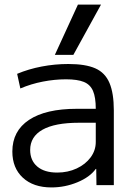

<svg xmlns="http://www.w3.org/2000/svg" viewBox="-20 -810 585 840"><path d="M205 10Q126 10 80 -32.5Q34 -75 34 -147Q34 -237 107 -285.5Q180 -334 316 -334H399Q399 -384 387 -412Q375 -440 347 -451.5Q319 -463 269 -463Q219 -463 167.5 -453Q116 -443 69 -423L55 -487Q105 -508 162.5 -519Q220 -530 279 -530Q354 -530 397 -511Q440 -492 459 -447Q478 -402 478 -327V0H402L401 -71H399Q373 -35 318.5 -12.5Q264 10 205 10ZM230 -55Q277 -55 315.5 -73Q354 -91 376.5 -121.5Q399 -152 399 -189V-273H326Q220 -273 166 -242.5Q112 -212 112 -154Q112 -108 143 -81.5Q174 -55 230 -55ZM301 -570H220L321 -790H422Z"/></svg>

Font: M PLUS 1 Thin
Style: Regular
Weight: 400
Version: Version 1.001